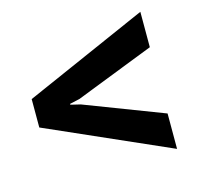

<svg xmlns="http://www.w3.org/2000/svg" viewBox="-75 -580 646 619"><g transform="rotate(-15 247.5 -270.0)"><path d="M443.4 -41.5 32.2 -223.1V-317.9L443.4 -499V-380.9L180.7 -278.3L147.9 -271V-268.1L180.7 -260.3L443.4 -159.7Z"/></g></svg>

Font: Roboto Slab LO Medium
Style: Regular
Weight: 500
Designer: Google
Version: Version 2.000